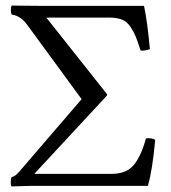

<svg xmlns="http://www.w3.org/2000/svg" viewBox="-20 -666 614 688"><path d="M372.1 -603H146L363.8 -328.1L362.8 -323.2L103 -43H379.9Q433.1 -43 459.5 -75Q485.8 -106.9 502.9 -169.9Q522 -172.9 536.1 -165Q526.4 -56.2 509.8 0H91.8L21 2Q18.1 -2.9 18.6 -14.4Q19 -25.9 21 -30.8Q36.1 -34.7 49.8 -51.8L271 -309.1L272.9 -310.1L78.1 -576.2Q54.2 -609.4 22 -613.8Q19 -618.7 19 -630.4Q19 -642.1 22 -646L123 -645H496.1Q508.3 -586.9 517.1 -490.2Q501 -483.4 483.9 -484.9Q472.7 -519 466.8 -533.9Q460.9 -548.8 448.5 -568.4Q436 -587.9 417.5 -595.5Q398.9 -603 372.1 -603Z"/></svg>

Font: Linux Libertine O
Style: Regular
Weight: 400
Designer: Philipp H. Poll
Foundry: Philipp H. Poll
Version: Version 5.3.0